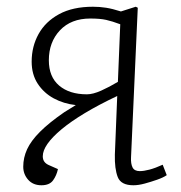

<svg xmlns="http://www.w3.org/2000/svg" viewBox="-20 -536 536 570"><path d="M328 -251Q273 -225 231.5 -200Q190 -175 162.5 -152Q135 -129 121 -109Q107 -89 107 -72Q107 -62 112 -55.5Q117 -49 127 -45L152 -34Q148 -15 137.5 -0.5Q127 14 103 14Q78 14 63.5 -2.5Q49 -19 49 -41Q49 -68 60.5 -93Q72 -118 99 -145Q126 -172 171 -203L205 -224Q169 -228 139.5 -244Q110 -260 92 -287.5Q74 -315 74 -353Q74 -398 94.5 -435Q115 -472 155.5 -494Q196 -516 256 -516Q276 -516 295 -513Q314 -510 339 -502L383 -516L389 -513L369 -69Q368 -50 373.5 -39Q379 -28 395 -28Q407 -28 424 -32.5Q441 -37 463 -47L475 -16Q465 -9 446.5 -2.5Q428 4 409.5 9Q391 14 376 14Q339 14 329.5 -10.5Q320 -35 321 -77ZM337 -464Q313 -473 295 -477Q277 -481 248 -481Q191 -481 158 -446Q125 -411 125 -357Q125 -308 155.5 -282Q186 -256 238 -256Q256 -256 280.5 -267Q305 -278 330 -293Z"/></svg>

Font: Literata 18pt ExtraLight
Style: Italic
Weight: 250
Italic angle: -2°
Designer: Latin by Veronika Burian and Jose Scaglione. Greek by Irene Vlachou. Cyrillic by Vera Evstafieva
Foundry: TypeTogether
Version: Version 3.103;gftools[0.9.29]